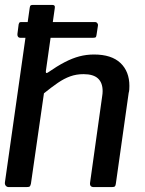

<svg xmlns="http://www.w3.org/2000/svg" viewBox="-20 -762 592 782"><path d="M373 -619Q372 -611 368.5 -609.5Q365 -608 356 -608H64Q56 -608 53 -613Q50 -618 51 -624L56 -663Q58 -669 59.5 -670.5Q61 -672 65 -672H369Q373 -672 376.5 -667.5Q380 -663 379 -658ZM16 0Q8 0 3.5 -5.5Q-1 -11 0 -19L101 -730Q102 -738 105 -740Q108 -742 114 -742H193Q206 -742 203 -728L167 -474Q165 -461 174 -466Q213 -493 244 -509Q275 -525 303.5 -532.5Q332 -540 363 -540Q434 -540 470.5 -505.5Q507 -471 507 -412Q507 -405 506.5 -397.5Q506 -390 504 -383L452 -15Q451 -6 448 -3Q445 0 435 0H362Q344 0 347 -19L396 -369Q397 -375 397.5 -380.5Q398 -386 398 -391Q398 -425 379 -442.5Q360 -460 320 -460Q291 -460 266 -451Q241 -442 215.5 -424.5Q190 -407 159 -382L106 -14Q104 -5 101 -2.5Q98 0 87 0Z"/></svg>

Font: Libre Franklin Medium
Style: Italic
Weight: 500
Italic angle: -8°
Designer: Pablo Impallari, Rodrigo Fuenzalida, Nhung Nguyen
Foundry: Impallari Type
Version: Version 3.000